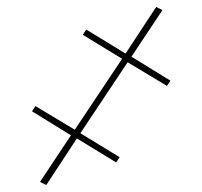

<svg xmlns="http://www.w3.org/2000/svg" viewBox="-20 -536 582 552"><path d="M184 -147 72 -216 82 -231 195 -163 331 -367 218 -436 228 -451 341 -382 429 -516 447 -507 358 -373 470 -304 460 -289 347 -357 211 -153 324 -84 314 -69 201 -138 113 -4 95 -13Z"/></svg>

Font: Fixel Italic Variable Display Thin
Style: Italic
Weight: 100
Italic angle: -10°
Designer: AlfaBravo + MacPaw
Foundry: Kyrylo Tkachov, Marchela Mozhyna, Serhii Makarenko, Maria Weinstein, Zakhar Kryvoshyya
Version: Version 1.210;Glyphs 3.2 (3217)